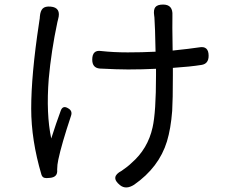

<svg xmlns="http://www.w3.org/2000/svg" viewBox="-20 -787 996 843"><path d="M507 26Q462 -10 514 -37Q543 -57 557 -71Q629 -133 650 -228Q665 -294 665 -457V-485Q604 -482 542 -482Q498 -482 418 -486Q385 -489 385 -525Q385 -569 424 -563Q478 -557 541 -557Q602 -557 663 -560Q661 -671 658 -710Q658 -712 657.5 -714.5Q657 -717 657 -718Q653 -744 662 -755.5Q671 -767 696 -767Q740 -767 737 -719Q737 -715 737 -711Q736 -688 738 -565Q815 -573 854 -579Q896 -587 896 -542Q896 -507 865 -502Q815 -494 739 -489V-456Q739 -348 736 -300Q730 -222 713 -166Q678 -52 569 24Q533 47 507 26ZM176 -6Q166 -8 162 -20Q117 -172 117 -310Q117 -459 151 -683Q152 -693 153 -697Q155 -707 155 -714Q157 -739 167.5 -749.5Q178 -760 202 -758Q250 -754 235 -702Q234 -696 232 -690Q205 -563 194 -441Q182 -287 205 -179Q227 -248 246 -299Q255 -327 280 -311Q299 -300 292 -279Q250 -153 236 -86Q231 -63 231 -43V-41Q234 -9 199 -6H198Q182 -4 176 -6Z"/></svg>

Font: GenSenRounded JP R
Style: Regular
Weight: 400
Version: Version 1.501;PS 1;hotconv 16.6.51;makeotf.lib2.5.65220